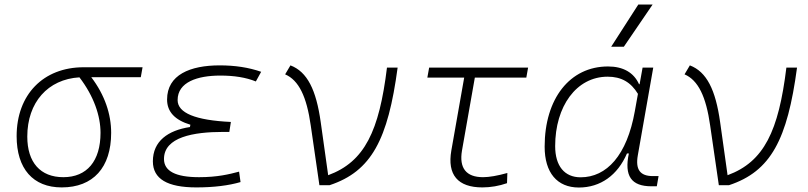

<svg xmlns="http://www.w3.org/2000/svg" viewBox="-20 -815 3556 845"><path d="M251.5 9.8C390.1 9.8 469.2 -77.6 469.2 -230.5C469.2 -312.5 441.4 -396.5 381.8 -475.1H599.6L607.4 -519H348.1C170.4 -519 53.2 -398.4 53.2 -215.8C53.2 -72.3 125.5 9.8 251.5 9.8ZM329.6 -474.6C393.6 -391.1 422.4 -304.2 422.4 -230.5C422.4 -106.4 362.8 -35.2 258.8 -35.2C157.7 -35.2 100.1 -100.1 100.1 -213.9C100.1 -364.7 190.9 -466.3 329.6 -474.6Z M844.2 9.8C920.9 9.8 986.8 1.5 1038.6 -13.7L1032.2 -59.6C988.3 -47.9 936.5 -35.2 856 -35.2C752.9 -35.2 701.7 -62 701.7 -115.2C701.7 -211.9 832 -234.4 961.4 -234.4H989.3L996.1 -278.3C839.8 -285.6 761.7 -317.9 761.7 -374.5C761.7 -454.1 849.6 -482.4 949.7 -482.4C1010.7 -482.4 1062.5 -474.1 1106 -456.5L1129.4 -499C1074.7 -518.1 1014.2 -527.3 946.8 -527.3C816.9 -527.3 715.3 -485.8 715.3 -377C715.3 -323.2 749.5 -286.6 817.9 -266.1L815.9 -255.9C719.2 -241.2 652.8 -193.8 652.8 -105C652.8 -27.8 716.3 9.8 844.2 9.8Z M1385.7 0H1430.7C1615.2 -61 1687.5 -201.2 1730 -517.6H1683.1C1648.9 -238.3 1585 -103 1424.3 -43.9L1391.6 -276.9C1371.6 -419.9 1332.5 -499 1258.3 -527.3L1234.9 -487.8C1294.9 -461.9 1329.6 -390.6 1347.7 -262.2Z M2103 9.8C2139.2 9.8 2176.3 3.4 2211.4 -8.8L2212.9 -53.7C2169.4 -41.5 2132.8 -35.2 2106 -35.2C2031.7 -35.2 2000 -75.2 2013.2 -152.3L2069.8 -473.6H2296.4L2304.2 -517.6H1868.7L1860.8 -473.6H2022.9L1966.3 -152.3C1947.8 -45.9 1994.6 9.8 2103 9.8Z M2794.9 -444.3H2792.5C2769.5 -495.6 2722.7 -522.5 2655.8 -522.5C2488.3 -522.5 2377 -381.3 2377 -169.4C2377 -55.2 2431.6 10.3 2527.8 10.3C2622.6 10.3 2698.2 -43.9 2739.3 -139.6H2747.6C2726.6 -40.5 2758.3 4.9 2847.2 4.9H2870.6L2878.4 -40H2853.5C2796.9 -40 2775.9 -68.8 2787.1 -131.8L2855 -517.6H2808.1ZM2654.3 -477.5C2713.9 -477.5 2756.3 -453.6 2787.6 -401.9L2773.9 -325.7C2739.3 -130.9 2649.9 -34.7 2535.2 -34.7C2464.8 -34.7 2423.3 -84 2423.3 -171.9C2423.3 -346.2 2516.1 -477.5 2654.3 -477.5ZM2669.9 -609.4H2725.6L2852.1 -794.9H2789.1Z M3143.6 0H3188.5C3373 -61 3445.3 -201.2 3487.8 -517.6H3440.9C3406.7 -238.3 3342.8 -103 3182.1 -43.9L3149.4 -276.9C3129.4 -419.9 3090.3 -499 3016.1 -527.3L2992.7 -487.8C3052.7 -461.9 3087.4 -390.6 3105.5 -262.2Z"/></svg>

Font: Cascadia Code PL ExtraLight
Style: Italic
Weight: 200
Italic angle: -10°
Monospace: yes
Designer: Aaron Bell
Foundry: Saja Typeworks
Version: Version 2404.023